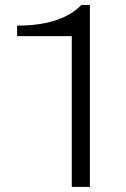

<svg xmlns="http://www.w3.org/2000/svg" viewBox="-20 -735 497 755"><path d="M262.2 0V-592.8H47.4V-634.3Q135.7 -634.3 198.7 -655Q261.7 -675.8 299.8 -715.3H333.5V0Z"/></svg>

Font: Proza Libre
Style: Light
Weight: 300
Designer: Jasper de Waard
Foundry: Jasper de Waard
Version: Version 1.000; ttfautohint (v1.4.1.8-43bc)